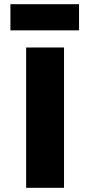

<svg xmlns="http://www.w3.org/2000/svg" viewBox="-20 -898 431 918"><path d="M105 0V-670.9H286.1V0ZM29.8 -752.9V-877.9H357.9V-752.9Z"/></svg>

Font: Syncopate
Style: Bold
Weight: 700
Designer: Astigmatic (AOETI)
Foundry: Astigmatic (AOETI)
Version: Version 1.001 2011